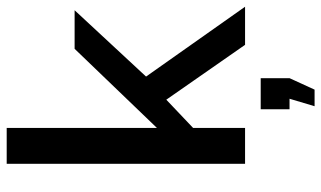

<svg xmlns="http://www.w3.org/2000/svg" viewBox="-218 -552 983 588"><g transform="rotate(-90 274.0 -258.5)"><path d="M430.2 0 262.2 -241.2 175.8 -159.2V0H65.9V-730H175.8V-270L418 -522H536.1L333 -303.2L546.9 0ZM242.2 212.9 265.1 136.2H232.9V47.9H328.1V136.2L293 212.9Z"/></g></svg>

Font: Rawline SemiBold
Style: Regular
Weight: 600
Designer: Matt McInerney, Pablo Impallari, Rodrigo Fuenzalida
Foundry: Matt McInerney, Pablo Impallari, Rodrigo Fuenzalida
Version: Version 4.020;PS 004.020;hotconv 1.0.88;makeotf.lib2.5.64775